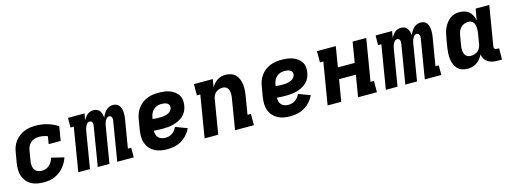

<svg xmlns="http://www.w3.org/2000/svg" viewBox="-12 -1165 4824 1809"><g transform="rotate(-15 2400.0 -260.0)"><path d="M262 8Q229 8 198 2.5Q167 -3 140 -17.5Q113 -32 94 -55.5Q75 -79 64.5 -108Q54 -137 54 -169.5Q54 -202 59 -234L76 -334Q80 -361 90 -388Q100 -415 117.5 -438.5Q135 -462 159.5 -480Q184 -498 211 -509Q238 -520 265.5 -524Q293 -528 320 -528Q380 -528 435 -512Q490 -496 536 -465L513 -328H396L408 -402Q389 -410 366.5 -414Q344 -418 321 -418Q300 -418 280 -411.5Q260 -405 243.5 -390.5Q227 -376 218 -356Q209 -336 206 -316L189 -216Q186 -195 188 -173.5Q190 -152 200.5 -135Q211 -118 230.5 -110Q250 -102 272 -102Q291 -102 310 -109Q329 -116 344 -130Q359 -144 369.5 -162Q380 -180 385 -199L507 -169Q499 -144 485.5 -120Q472 -96 454 -75Q436 -54 413 -37.5Q390 -21 365 -10.5Q340 0 313.5 4Q287 8 262 8Z M597 0 667 -426H635L636 -520H797L786 -456Q794 -470 803.5 -483.5Q813 -497 826 -507.5Q839 -518 854.5 -523Q870 -528 886 -528Q904 -528 920.5 -520.5Q937 -513 946.5 -499Q956 -485 960.5 -467.5Q965 -450 966 -432Q972 -450 982.5 -467.5Q993 -485 1007 -499Q1021 -513 1039 -520.5Q1057 -528 1076 -528Q1094 -528 1110 -521Q1126 -514 1135.5 -500.5Q1145 -487 1150 -470Q1155 -453 1156 -435.5Q1157 -418 1155.5 -400Q1154 -382 1151 -364L1106 -94H1138V0H977L1040 -383Q1042 -392 1041.5 -400.5Q1041 -409 1038 -417Q1035 -425 1028 -429.5Q1021 -434 1012 -434Q1003 -434 995 -428.5Q987 -423 981.5 -415Q976 -407 972 -398Q968 -389 965.5 -380.5Q963 -372 961 -363Q959 -354 958 -345L901 0H787L850 -383Q852 -392 851.5 -400.5Q851 -409 848 -417Q845 -425 838 -429.5Q831 -434 822 -434Q813 -434 805 -428.5Q797 -423 791.5 -415Q786 -407 782 -398Q778 -389 775.5 -380.5Q773 -372 771 -363Q769 -354 768 -345L711 0Z M1466 8Q1433 8 1401.5 2.5Q1370 -3 1343 -17.5Q1316 -32 1296 -55Q1276 -78 1265.5 -107Q1255 -136 1254.5 -168.5Q1254 -201 1259 -234L1276 -334Q1280 -361 1290 -387.5Q1300 -414 1317 -438Q1334 -462 1357.5 -480Q1381 -498 1408 -509Q1435 -520 1462.5 -524Q1490 -528 1517 -528Q1545 -528 1572.5 -525Q1600 -522 1625 -513Q1650 -504 1671.5 -489Q1693 -474 1707.5 -452.5Q1722 -431 1725.5 -403.5Q1729 -376 1724 -348Q1720 -322 1708 -297Q1696 -272 1675 -252.5Q1654 -233 1629 -221Q1604 -209 1578 -202Q1552 -195 1525.5 -192.5Q1499 -190 1473 -190Q1451 -190 1429 -191Q1407 -192 1386 -194Q1385 -175 1390 -157Q1395 -139 1407 -126Q1419 -113 1437.5 -107Q1456 -101 1475 -101Q1492 -101 1509.5 -105.5Q1527 -110 1542 -120.5Q1557 -131 1568.5 -146Q1580 -161 1587 -177L1701 -134Q1686 -102 1660.5 -73.5Q1635 -45 1603 -26Q1571 -7 1535.5 0.5Q1500 8 1466 8ZM1473 -299Q1485 -299 1497.5 -300Q1510 -301 1521.5 -303.5Q1533 -306 1545.5 -310.5Q1558 -315 1568 -322.5Q1578 -330 1585.5 -341Q1593 -352 1595 -364Q1597 -379 1590 -391Q1583 -403 1571 -409Q1559 -415 1545 -417Q1531 -419 1517 -419Q1497 -419 1477 -412Q1457 -405 1441 -390Q1425 -375 1416.5 -355.5Q1408 -336 1405 -316L1403 -303Q1421 -301 1438 -300Q1455 -299 1473 -299Z M1829 0 1897 -410H1864V-520H2048L2035 -442Q2046 -461 2060.5 -477.5Q2075 -494 2093.5 -506Q2112 -518 2132.5 -523Q2153 -528 2173 -528Q2201 -528 2227 -519Q2253 -510 2270.5 -491.5Q2288 -473 2298 -448Q2308 -423 2311 -396.5Q2314 -370 2312.5 -342Q2311 -314 2306 -286L2277 -110H2310V0H2126L2176 -304Q2178 -317 2178.5 -330Q2179 -343 2178 -355.5Q2177 -368 2172.5 -379.5Q2168 -391 2160 -400Q2152 -409 2140.5 -413.5Q2129 -418 2116 -418Q2099 -418 2081 -412.5Q2063 -407 2049 -395Q2035 -383 2027 -366Q2019 -349 2017 -332L1962 0Z M2666 8Q2633 8 2601.5 2.5Q2570 -3 2543 -17.5Q2516 -32 2496 -55Q2476 -78 2465.5 -107Q2455 -136 2454.5 -168.5Q2454 -201 2459 -234L2476 -334Q2480 -361 2490 -387.5Q2500 -414 2517 -438Q2534 -462 2557.5 -480Q2581 -498 2608 -509Q2635 -520 2662.5 -524Q2690 -528 2717 -528Q2745 -528 2772.5 -525Q2800 -522 2825 -513Q2850 -504 2871.5 -489Q2893 -474 2907.5 -452.5Q2922 -431 2925.5 -403.5Q2929 -376 2924 -348Q2920 -322 2908 -297Q2896 -272 2875 -252.5Q2854 -233 2829 -221Q2804 -209 2778 -202Q2752 -195 2725.5 -192.5Q2699 -190 2673 -190Q2651 -190 2629 -191Q2607 -192 2586 -194Q2585 -175 2590 -157Q2595 -139 2607 -126Q2619 -113 2637.5 -107Q2656 -101 2675 -101Q2692 -101 2709.5 -105.5Q2727 -110 2742 -120.5Q2757 -131 2768.5 -146Q2780 -161 2787 -177L2901 -134Q2886 -102 2860.5 -73.5Q2835 -45 2803 -26Q2771 -7 2735.5 0.5Q2700 8 2666 8ZM2673 -299Q2685 -299 2697.5 -300Q2710 -301 2721.5 -303.5Q2733 -306 2745.5 -310.5Q2758 -315 2768 -322.5Q2778 -330 2785.5 -341Q2793 -352 2795 -364Q2797 -379 2790 -391Q2783 -403 2771 -409Q2759 -415 2745 -417Q2731 -419 2717 -419Q2697 -419 2677 -412Q2657 -405 2641 -390Q2625 -375 2616.5 -355.5Q2608 -336 2605 -316L2603 -303Q2621 -301 2638 -300Q2655 -299 2673 -299Z M3029 0 3097 -410H3064V-520H3248L3215 -321H3379L3412 -520H3545L3477 -110H3510V0H3326L3361 -211H3197L3162 0Z M3597 0 3667 -426H3635L3636 -520H3797L3786 -456Q3794 -470 3803.5 -483.5Q3813 -497 3826 -507.5Q3839 -518 3854.5 -523Q3870 -528 3886 -528Q3904 -528 3920.5 -520.5Q3937 -513 3946.5 -499Q3956 -485 3960.5 -467.5Q3965 -450 3966 -432Q3972 -450 3982.5 -467.5Q3993 -485 4007 -499Q4021 -513 4039 -520.5Q4057 -528 4076 -528Q4094 -528 4110 -521Q4126 -514 4135.5 -500.5Q4145 -487 4150 -470Q4155 -453 4156 -435.5Q4157 -418 4155.5 -400Q4154 -382 4151 -364L4106 -94H4138V0H3977L4040 -383Q4042 -392 4041.5 -400.5Q4041 -409 4038 -417Q4035 -425 4028 -429.5Q4021 -434 4012 -434Q4003 -434 3995 -428.5Q3987 -423 3981.5 -415Q3976 -407 3972 -398Q3968 -389 3965.5 -380.5Q3963 -372 3961 -363Q3959 -354 3958 -345L3901 0H3787L3850 -383Q3852 -392 3851.5 -400.5Q3851 -409 3848 -417Q3845 -425 3838 -429.5Q3831 -434 3822 -434Q3813 -434 3805 -428.5Q3797 -423 3791.5 -415Q3786 -407 3782 -398Q3778 -389 3775.5 -380.5Q3773 -372 3771 -363Q3769 -354 3768 -345L3711 0Z M4396 8Q4367 8 4341 -0.5Q4315 -9 4297 -27.5Q4279 -46 4269 -71Q4259 -96 4255.5 -123Q4252 -150 4253.5 -178Q4255 -206 4259 -234L4276 -334Q4280 -357 4286 -380Q4292 -403 4303 -424.5Q4314 -446 4329 -466Q4344 -486 4364 -500.5Q4384 -515 4407.5 -521.5Q4431 -528 4454 -528Q4481 -528 4506 -520.5Q4531 -513 4549 -496.5Q4567 -480 4578 -457Q4589 -434 4593 -409L4612 -520H4745L4681 -133Q4680 -127 4681 -121Q4682 -115 4685.5 -110.5Q4689 -106 4695 -104Q4701 -102 4707 -102H4729L4728 8H4688Q4662 8 4638 3.5Q4614 -1 4593.5 -13.5Q4573 -26 4560.5 -46Q4548 -66 4545 -91Q4534 -70 4519 -51Q4504 -32 4484 -18Q4464 -4 4441 2Q4418 8 4396 8ZM4454 -102Q4472 -102 4489.5 -107Q4507 -112 4522 -124Q4537 -136 4545.5 -153.5Q4554 -171 4557 -188L4573 -288Q4576 -303 4577 -317Q4578 -331 4576.5 -345Q4575 -359 4571.5 -372.5Q4568 -386 4560 -396.5Q4552 -407 4539 -412.5Q4526 -418 4512 -418Q4493 -418 4473 -410.5Q4453 -403 4438.5 -388Q4424 -373 4416.5 -354Q4409 -335 4406 -316L4389 -216Q4387 -203 4386.5 -189.5Q4386 -176 4388 -163.5Q4390 -151 4394.5 -139.5Q4399 -128 4407.5 -119Q4416 -110 4428.5 -106Q4441 -102 4454 -102Z"/></g></svg>

Font: Iosevka HT Extrabold Extended
Style: Italic
Weight: 800
Width: 7
Italic angle: -9°
Monospace: yes
Designer: Belleve Invis
Foundry: Belleve Invis
Version: Version 32.3.0; ttfautohint (v1.8.4)